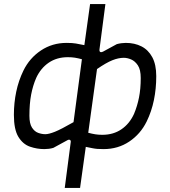

<svg xmlns="http://www.w3.org/2000/svg" viewBox="-20 -720 832 940"><path d="M297 200 326 -22Q328 -32 322.5 -35Q317 -38 309 -33L241 4Q231 7 219.5 8.5Q208 10 197 10Q161 10 126.5 -2Q92 -14 70 -50Q48 -86 48 -158Q48 -216 59.5 -271Q71 -326 95 -375Q125 -436 180.5 -473Q236 -510 306 -510Q335 -510 351.5 -507Q368 -504 393 -499L421 -700H496L467 -478Q466 -468 471 -465.5Q476 -463 484 -467L552 -504Q563 -507 574.5 -508.5Q586 -510 596 -510Q639 -510 672.5 -493Q706 -476 725.5 -440Q745 -404 745 -347Q745 -286 733.5 -230Q722 -174 698 -125Q668 -64 613 -27Q558 10 487 10Q469 10 456.5 9Q444 8 432 5.5Q420 3 400 -1L372 200ZM202 -63Q219 -63 249 -75Q279 -87 340 -122L381 -430Q362 -435 347 -437.5Q332 -440 312 -440Q258 -440 218.5 -413Q179 -386 157 -338Q141 -301 132.5 -257Q124 -213 124 -153Q124 -115 136.5 -95.5Q149 -76 167 -69.5Q185 -63 202 -63ZM481 -60Q535 -60 574.5 -87Q614 -114 636 -162Q652 -200 660.5 -242.5Q669 -285 669 -338Q669 -379 655 -400Q641 -421 622 -429Q603 -437 586 -437Q560 -437 530 -425Q500 -413 455 -382L412 -70Q431 -65 446.5 -62.5Q462 -60 481 -60Z"/></svg>

Font: Finlandica
Style: Italic
Weight: 400
Italic angle: -8°
Designer: Niklas Ekholm, Juho Hiilivirta, Jaakko Suomalainen
Foundry: Helsinki Type Studio
Version: Version 1.064